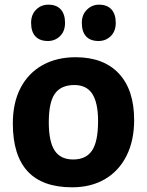

<svg xmlns="http://www.w3.org/2000/svg" viewBox="-20 -796 632 826"><path d="M557.1 -279.8Q557.1 -190.9 524.2 -125.5Q491.2 -60.1 431.2 -25.1Q371.1 9.8 290 9.8Q35.2 9.8 35.2 -265.1Q35.2 -354 68.6 -418Q102.1 -481.9 163.1 -515.9Q224.1 -549.8 305.2 -549.8Q425.8 -549.8 491.5 -479.5Q557.1 -409.2 557.1 -279.8ZM189.9 -270Q189.9 -187 215.1 -148.4Q240.2 -109.9 294.9 -109.9Q350.1 -109.9 376 -148.4Q401.9 -187 401.9 -274.9Q401.9 -353 377.4 -391.6Q353 -430.2 299.8 -430.2Q243.2 -430.2 216.6 -393.6Q189.9 -356.9 189.9 -270ZM188 -775.9Q223.1 -775.9 241.5 -755.4Q259.8 -734.9 259.8 -697.8Q259.8 -661.6 238.3 -640.6Q216.8 -619.6 186 -619.6Q150.9 -619.6 132.3 -639.6Q113.8 -659.7 113.8 -697.8Q113.8 -732.9 135.3 -754.4Q156.7 -775.9 188 -775.9ZM405.8 -775.9Q440.9 -775.9 459.5 -755.4Q478 -734.9 478 -697.8Q478 -661.6 456.5 -640.6Q435.1 -619.6 403.8 -619.6Q368.7 -619.6 350.3 -639.6Q332 -659.7 332 -697.8Q332 -732.9 354 -754.4Q376 -775.9 405.8 -775.9Z"/></svg>

Font: Kadwa
Style: Bold
Weight: 700
Designer: Sol Matas
Foundry: Sol Matas
Version: Version 1.001;PS 001.000;hotconv 1.0.70;makeotf.lib2.5.58329